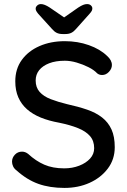

<svg xmlns="http://www.w3.org/2000/svg" viewBox="-20 -912 625 942"><path d="M296 10Q224 10 168 -10Q112 -30 61 -76Q50 -84 44.5 -95.5Q39 -107 39 -119Q39 -138 53 -153Q67 -168 88 -168Q104 -168 118 -157Q156 -122 197.5 -104Q239 -86 295 -86Q335 -86 368.5 -99Q402 -112 422 -134Q442 -156 442 -185Q442 -221 421.5 -244.5Q401 -268 362.5 -283.5Q324 -299 270 -310Q220 -319 180.5 -335Q141 -351 113 -375.5Q85 -400 70 -434Q55 -468 55 -513Q55 -574 87 -618Q119 -662 174 -686Q229 -710 298 -710Q361 -710 416 -690.5Q471 -671 505 -638Q529 -617 529 -593Q529 -575 514.5 -559.5Q500 -544 481 -544Q467 -544 457 -552Q441 -569 414 -582.5Q387 -596 356.5 -605Q326 -614 298 -614Q253 -614 221 -601.5Q189 -589 172 -567.5Q155 -546 155 -517Q155 -483 174.5 -461Q194 -439 229 -425.5Q264 -412 309 -401Q364 -389 407.5 -374Q451 -359 481 -335.5Q511 -312 527 -277Q543 -242 543 -190Q543 -130 509 -85Q475 -40 419.5 -15Q364 10 296 10ZM278 -815 364 -875Q378 -884 388 -888Q398 -892 407 -892Q419 -892 426 -885.5Q433 -879 433 -871Q433 -865 430.5 -859.5Q428 -854 420 -845L353 -770Q342 -757 330 -751Q318 -745 301 -745H287Q270 -745 258 -751Q246 -757 235 -770L167 -845Q160 -854 157.5 -859Q155 -864 155 -870Q155 -878 162.5 -885Q170 -892 181 -892Q198 -892 224 -875L310 -816Z"/></svg>

Font: Quicksand Light SemiBold
Style: Regular
Weight: 600
Version: Version 3.006